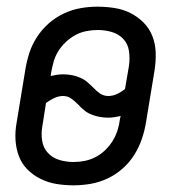

<svg xmlns="http://www.w3.org/2000/svg" viewBox="-20 -548 540 576"><path d="M201 8Q175 8 150 4Q125 0 102.5 -11Q80 -22 62.5 -39.5Q45 -57 36.5 -80Q28 -103 26.5 -128.5Q25 -154 30 -181L56 -339Q60 -364 68 -389Q76 -414 91 -437Q106 -460 126.5 -478Q147 -496 171.5 -507.5Q196 -519 221.5 -523.5Q247 -528 272 -528Q298 -528 323.5 -524Q349 -520 371 -509Q393 -498 410.5 -480.5Q428 -463 437 -440Q446 -417 447 -391.5Q448 -366 444 -339L418 -181Q414 -156 405.5 -131Q397 -106 382.5 -83Q368 -60 347.5 -42Q327 -24 302.5 -12.5Q278 -1 252 3.5Q226 8 201 8ZM305 -260Q318 -260 331 -266Q344 -272 355 -281L367 -351Q370 -373 367 -394.5Q364 -416 350 -431Q336 -446 315.5 -452Q295 -458 273 -458Q256 -458 238.5 -454.5Q221 -451 205.5 -442.5Q190 -434 176.5 -421Q163 -408 154 -393Q145 -378 140.5 -361.5Q136 -345 133 -328L132 -320Q140 -322 150 -323.5Q160 -325 169 -325Q183 -325 196 -322.5Q209 -320 220.5 -315Q232 -310 241.5 -302Q251 -294 260 -285Q269 -275 280 -267.5Q291 -260 305 -260ZM201 -62Q218 -62 235 -65.5Q252 -69 268 -77.5Q284 -86 297 -99Q310 -112 319 -127Q328 -142 333 -158.5Q338 -175 340 -192L342 -200Q333 -198 323.5 -196.5Q314 -195 305 -195Q291 -195 278 -197.5Q265 -200 253 -205Q241 -210 231.5 -218Q222 -226 214 -235Q204 -245 193.5 -252.5Q183 -260 169 -260Q156 -260 143 -254Q130 -248 118 -239L107 -169Q103 -147 106.5 -125.5Q110 -104 124 -89Q138 -74 158.5 -68Q179 -62 201 -62Z"/></svg>

Font: Iosevka Algr
Style: Italic
Weight: 400
Italic angle: -9°
Monospace: yes
Designer: Belleve Invis
Foundry: Belleve Invis
Version: Version 26.0.2; ttfautohint (v1.8.3)